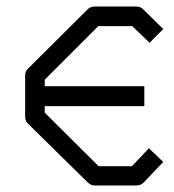

<svg xmlns="http://www.w3.org/2000/svg" viewBox="-20 -617 532 588"><path d="M480 -528 438 -486 385 -537H281L117 -373V-353H422V-292H117V-272L282 -108H384L436 -163L480 -121L419 -57Q411 -49 397 -49H270Q258 -49 249 -58L66 -238Q57 -247 57 -259V-385Q57 -398 65 -406L248 -588Q257 -597 269 -597H397Q410 -597 418 -589Z"/></svg>

Font: IBM 3270 Semi-Condensed
Style: Condensed
Weight: 400
Monospace: yes
Version: Version 2.3.1